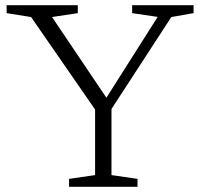

<svg xmlns="http://www.w3.org/2000/svg" viewBox="-20 -718 779 738"><path d="M99.5 -652.5 5.5 -667.5V-698H279V-667.5L180 -652.5L398 -329H380.5L586 -653L488 -667.5V-698H724V-667.5L638.5 -652.5L408.5 -299V-45L508.5 -30.5V0H245.5V-30.5L345.5 -45V-297Z"/></svg>

Font: Newsreader 9pt Light
Style: Regular
Weight: 300
Designer: Hugues Gentile
Foundry: Production Type
Version: Version 1.003